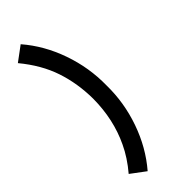

<svg xmlns="http://www.w3.org/2000/svg" viewBox="-330 -886 1113 1113"><g transform="rotate(-45 226.5 -329.5)"><path d="M130 190.5 41 124Q102 52 136.5 -22Q203 -161 204 -330Q203 -456 166 -567Q129 -678 41 -784.5L130 -850.5Q219.5 -747 267.5 -609.8Q315.5 -472.5 313 -330Q315.5 -187.5 267.5 -50.5Q219.5 86.5 130 190.5Z"/></g></svg>

Font: Vortex Mix
Style: Bold
Weight: 700
Designer: Mikhail Sharanda
Foundry: Mikhail Sharanda
Version: Version 4.504;Glyphs 3.1.2 (3151)